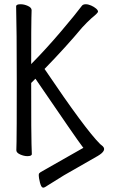

<svg xmlns="http://www.w3.org/2000/svg" viewBox="-20 -725 540 905"><path d="M452 -46Q457 -42 464 -36Q485 -16 441 10L282 101L192 157Q180 164 174 151.5Q168 139 164 115Q162 101 163 96Q164 91 172 86L369 -26L373 -28L367 -36Q347 -61 147 -354L127 -334Q127 -77 128.5 -46.5Q130 -16 130 1Q130 11 109 11Q93 11 75 3Q57 -5 57 -17Q57 -29 58 -56.5Q59 -84 59 -351Q59 -587 56 -695Q56 -705 77 -705Q94 -705 111.5 -697Q129 -689 129 -677Q129 -665 128 -639.5Q127 -614 127 -423Q199 -496 268.5 -578Q338 -660 367 -699Q373 -705 384 -705Q396 -705 409.5 -699Q423 -693 432.5 -685Q442 -677 442 -670Q442 -664 411 -639Q391 -621 367 -595Q293 -506 190 -400Q383 -114 452 -46Z"/></svg>

Font: Moon Stars Kai T HW
Style: Regular
Weight: 400
Designer: GuiWonder
Version: Version 1.101